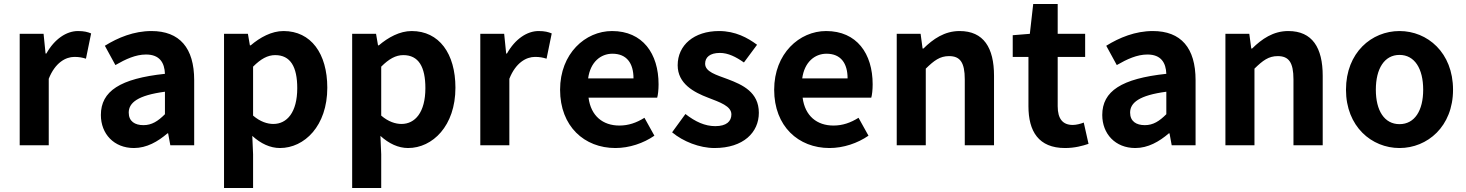

<svg xmlns="http://www.w3.org/2000/svg" viewBox="-20 -730 7367 965"><path d="M79 0H225V-334C257 -415 310 -444 354 -444C377 -444 393 -441 412 -435L438 -562C421 -569 403 -574 372 -574C314 -574 254 -534 213 -461H209L199 -560H79Z M653 14C717 14 773 -18 822 -60H825L836 0H956V-327C956 -489 883 -574 741 -574C653 -574 573 -541 507 -500L560 -403C612 -433 662 -456 714 -456C783 -456 807 -414 809 -359C584 -335 487 -272 487 -152C487 -57 553 14 653 14ZM701 -101C658 -101 627 -120 627 -164C627 -214 673 -251 809 -269V-156C774 -121 743 -101 701 -101Z M1106 215H1252V45L1248 -47C1291 -8 1338 14 1387 14C1510 14 1625 -97 1625 -289C1625 -461 1543 -574 1405 -574C1345 -574 1287 -542 1240 -502H1236L1226 -560H1106ZM1354 -107C1324 -107 1288 -118 1252 -149V-395C1291 -434 1325 -453 1363 -453C1440 -453 1474 -394 1474 -287C1474 -165 1422 -107 1354 -107Z M1750 215H1896V45L1892 -47C1935 -8 1982 14 2031 14C2154 14 2269 -97 2269 -289C2269 -461 2187 -574 2049 -574C1989 -574 1931 -542 1884 -502H1880L1870 -560H1750ZM1998 -107C1968 -107 1932 -118 1896 -149V-395C1935 -434 1969 -453 2007 -453C2084 -453 2118 -394 2118 -287C2118 -165 2066 -107 1998 -107Z M2394 0H2540V-334C2572 -415 2625 -444 2669 -444C2692 -444 2708 -441 2727 -435L2753 -562C2736 -569 2718 -574 2687 -574C2629 -574 2569 -534 2528 -461H2524L2514 -560H2394Z M3073 14C3143 14 3214 -10 3269 -48L3219 -138C3179 -113 3139 -99 3093 -99C3010 -99 2950 -147 2938 -239H3283C3287 -252 3290 -279 3290 -306C3290 -461 3210 -574 3056 -574C2922 -574 2795 -461 2795 -279C2795 -95 2917 14 3073 14ZM2936 -336C2947 -418 2999 -460 3058 -460C3130 -460 3164 -412 3164 -336Z M3571 14C3717 14 3794 -65 3794 -163C3794 -267 3712 -304 3638 -332C3579 -354 3524 -369 3524 -410C3524 -442 3548 -464 3598 -464C3640 -464 3679 -444 3719 -416L3785 -505C3738 -540 3676 -574 3594 -574C3468 -574 3386 -503 3386 -402C3386 -309 3468 -266 3539 -239C3598 -216 3656 -197 3656 -155C3656 -120 3631 -96 3575 -96C3523 -96 3475 -118 3425 -157L3358 -65C3413 -19 3496 14 3571 14Z M4149 14C4219 14 4290 -10 4345 -48L4295 -138C4255 -113 4215 -99 4169 -99C4086 -99 4026 -147 4014 -239H4359C4363 -252 4366 -279 4366 -306C4366 -461 4286 -574 4132 -574C3998 -574 3871 -461 3871 -279C3871 -95 3993 14 4149 14ZM4012 -336C4023 -418 4075 -460 4134 -460C4206 -460 4240 -412 4240 -336Z M4487 0H4633V-385C4675 -426 4704 -448 4750 -448C4805 -448 4829 -417 4829 -331V0H4976V-349C4976 -490 4924 -574 4803 -574C4727 -574 4670 -534 4621 -486H4617L4607 -560H4487Z M5333 14C5382 14 5421 3 5451 -7L5427 -114C5412 -108 5390 -102 5372 -102C5322 -102 5296 -132 5296 -196V-444H5434V-560H5296V-710H5173L5156 -560L5070 -553V-444H5149V-196C5149 -70 5200 14 5333 14Z M5686 14C5750 14 5806 -18 5855 -60H5858L5869 0H5989V-327C5989 -489 5916 -574 5774 -574C5686 -574 5606 -541 5540 -500L5593 -403C5645 -433 5695 -456 5747 -456C5816 -456 5840 -414 5842 -359C5617 -335 5520 -272 5520 -152C5520 -57 5586 14 5686 14ZM5734 -101C5691 -101 5660 -120 5660 -164C5660 -214 5706 -251 5842 -269V-156C5807 -121 5776 -101 5734 -101Z M6139 0H6285V-385C6327 -426 6356 -448 6402 -448C6457 -448 6481 -417 6481 -331V0H6628V-349C6628 -490 6576 -574 6455 -574C6379 -574 6322 -534 6273 -486H6269L6259 -560H6139Z M7014 14C7154 14 7283 -94 7283 -279C7283 -466 7154 -574 7014 -574C6874 -574 6745 -466 6745 -279C6745 -94 6874 14 7014 14ZM7014 -106C6938 -106 6895 -174 6895 -279C6895 -385 6938 -454 7014 -454C7090 -454 7133 -385 7133 -279C7133 -174 7090 -106 7014 -106Z"/></svg>

Font: Noto Sans CJK JP Bold
Style: Regular
Weight: 700
Designer: Ryoko NISHIZUKA (kana & ideographs); Paul D. Hunt (Latin, Greek & Cyrillic); Wenlong ZHANG (bopomofo); Sandoll Communica
Foundry: Adobe Systems Incorporated
Version: Version 1.004;PS 1.004;hotconv 1.0.82;makeotf.lib2.5.63406